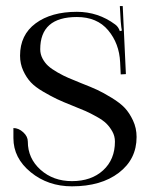

<svg xmlns="http://www.w3.org/2000/svg" viewBox="-20 -623 515 650"><path d="M240.2 -565.4Q116.2 -565.4 116.2 -456.1Q116.2 -439.5 124 -424.8Q131.8 -410.2 143.1 -399.9Q154.3 -389.6 174.8 -377.9Q195.3 -366.2 211.4 -359.4Q227.5 -352.5 253.9 -341.8Q289.1 -328.1 309.1 -318.8Q329.1 -309.6 357.9 -292Q386.7 -274.4 402.3 -257.8Q418 -241.2 430.2 -215.3Q442.4 -189.5 442.4 -159.2Q442.4 -84 382.3 -38.1Q322.3 7.8 223.6 7.8Q142.6 7.8 84 -40Q25.4 -87.9 25.4 -155.3V-189.5Q43 -189.5 58.6 -175.3Q74.2 -161.1 74.2 -143.6Q74.2 -86.9 117.2 -48.3Q160.2 -9.8 223.6 -9.8Q289.1 -9.8 329.1 -46.4Q369.1 -83 369.1 -143.6Q369.1 -162.1 360.4 -177.7Q351.6 -193.4 340.3 -204.6Q329.1 -215.8 307.1 -228Q285.2 -240.2 269.5 -247.1Q253.9 -253.9 224.6 -265.6Q192.4 -278.3 172.9 -287.6Q153.3 -296.9 126.5 -312.5Q99.6 -328.1 84.5 -344.2Q69.3 -360.4 58.6 -383.8Q47.9 -407.2 47.9 -434.6Q47.9 -504.9 100.6 -543.9Q153.3 -583 240.2 -583Q312.5 -583 370.1 -540Q380.9 -532.2 385.7 -517.6L392.6 -519.5Q390.6 -527.3 388.7 -550.8L385.7 -602.5H395.5L406.2 -372.1L388.7 -371.1L386.7 -412.1Q383.8 -475.6 346.2 -520.5Q308.6 -565.4 240.2 -565.4Z"/></svg>

Font: FoglihtenNo07
Style: Regular
Weight: 500
Designer: gluk (gluksza@wp.pl)
Foundry: gluk (gluksza@wp.pl)
Version: Version 0.871